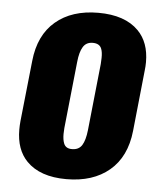

<svg xmlns="http://www.w3.org/2000/svg" viewBox="-47 -629 574 681"><g transform="rotate(5 240.0 -289.0)"><path d="M213.9 9.8Q120.1 9.8 72.3 -39.1Q32.7 -79.6 32.7 -150.9Q32.7 -165.5 34.2 -181.2L57.1 -397Q66.4 -489.7 124.3 -538.8Q182.1 -587.9 276.4 -587.9Q371.1 -587.9 419.4 -539.1Q459.5 -498.5 459.5 -428.2Q459.5 -413.1 457.5 -397L435.1 -181.2Q425.3 -88.4 366.9 -39.3Q308.6 9.8 213.9 9.8ZM225.1 -98.1Q249 -98.1 260.3 -116Q271.5 -133.8 275.4 -169.9L300.3 -407.7Q301.3 -419.4 301.3 -429.2Q301.8 -449.7 296.9 -461.9Q290 -480 265.6 -480Q242.2 -480 231 -461.4Q219.7 -442.9 216.3 -407.7L191.4 -169.9Q190.4 -158.7 190.4 -148.9Q190.4 -128.9 195.3 -116.2Q202.1 -97.7 225.1 -98.1Z"/></g></svg>

Font: Oswald
Style: Bold
Weight: 700
Designer: Vernon Adams
Foundry: Vernon Adams
Version: 3.0; ttfautohint (v0.94.23-7a4d-dirty) -l 8 -r 50 -G 200 -x 